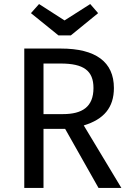

<svg xmlns="http://www.w3.org/2000/svg" viewBox="-20 -929 645 949"><path d="M195 -365V-615H280C393 -615 442 -580 442 -494C442 -401 387 -365 291 -365ZM467 0H580L394 -309C493 -339 543 -397 543 -494C543 -623 453 -689 281 -689H100V0H195V-292H302ZM330 -754 465 -864 426 -909 299 -828 173 -909 133 -864 269 -754Z"/></svg>

Font: Fira Math
Style: Regular
Weight: 400
Designer: Xiangdong Zeng
Foundry: Xiangdong Zeng
Version: Version 0.3.4